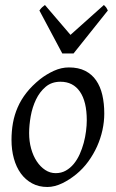

<svg xmlns="http://www.w3.org/2000/svg" viewBox="-20 -726 462 766"><path d="M326.2 -246.1Q326.2 -320.8 298.8 -360.4Q271.5 -399.9 221.2 -399.9Q186 -399.9 162.1 -379.6Q138.2 -359.4 123.5 -328.6Q108.9 -297.9 102.5 -262Q96.2 -226.1 96.2 -194.8Q96.2 -162.1 104.2 -133.1Q112.3 -104 126.7 -82.3Q141.1 -60.5 160.4 -47.9Q179.7 -35.2 202.1 -35.2Q224.6 -35.2 242.4 -45.2Q260.3 -55.2 274.2 -72Q288.1 -88.9 297.9 -110.6Q307.6 -132.3 314 -155.8Q320.3 -179.2 323.2 -202.6Q326.2 -226.1 326.2 -246.1ZM396 -272.9Q396 -240.2 388.7 -206.8Q381.3 -173.3 367.2 -141.8Q353 -110.4 332.3 -81.8Q311.5 -53.2 284.2 -30.8Q271.5 -20.5 257.3 -11.2Q243.2 -2 228.5 5.1Q213.9 12.2 198.7 16.1Q183.6 20 168.9 20Q134.8 20 108.2 5.6Q81.5 -8.8 63.2 -33.9Q44.9 -59.1 35.4 -93.5Q25.9 -127.9 25.9 -168Q25.9 -203.1 31.7 -235.6Q37.6 -268.1 50.8 -298.3Q64 -328.6 85.9 -356.4Q107.9 -384.3 140.1 -410.2Q165 -429.7 194.8 -443.4Q224.6 -457 254.9 -457Q293 -457 319.8 -443.4Q346.7 -429.7 363.5 -405.3Q380.4 -380.9 388.2 -347.2Q396 -313.5 396 -272.9ZM273.4 -512.7H228.5L137.2 -684.1Q144 -693.4 147.9 -696.8Q151.9 -700.2 159.2 -706.1L261.2 -586.9L394.5 -706.1Q400.4 -700.7 403.1 -697Q405.8 -693.4 410.2 -684.1Z"/></svg>

Font: Gentium Plus Eur
Style: Italic
Weight: 400
Italic angle: -8°
Designer: J. Victor Gaultney, Annie Olsen, Iska Routamaa, Becca Hirsbrunner
Foundry: SIL International
Version: Version 5.000